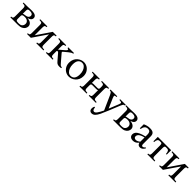

<svg xmlns="http://www.w3.org/2000/svg" viewBox="501 -2250 4280 4280"><g transform="rotate(45 2641.5 -110.0)"><path d="M51 0V-23Q73 -24 86 -29Q99 -34 105 -50Q111 -66 111 -101V-339Q111 -374 103.5 -390Q96 -406 78 -411Q60 -416 26 -417V-440H111Q154 -440 183 -441.5Q212 -443 234.5 -444Q257 -445 281 -445Q363 -445 398 -420.5Q433 -396 433 -357Q433 -320 407 -295Q381 -270 338 -261V-259Q411 -251 445.5 -219Q480 -187 480 -143Q480 -109 461 -76Q442 -43 399.5 -21.5Q357 0 285 0ZM191 -251Q201 -258 211.5 -260.5Q222 -263 238 -264Q297 -269 324.5 -290Q352 -311 352 -348Q352 -374 337 -387Q322 -400 301 -405Q280 -410 262 -410Q219 -410 205 -398.5Q191 -387 191 -353ZM276 -35Q328 -35 353 -52.5Q378 -70 386.5 -94Q395 -118 395 -135Q395 -182 362 -208Q329 -234 275 -234Q225 -234 208 -222Q191 -210 191 -185V-87Q191 -56 206 -45.5Q221 -35 276 -35Z M1009 -339V-101Q1009 -66 1015.5 -50Q1022 -34 1040.5 -29Q1059 -24 1094 -23V0H869V-23Q892 -24 905 -29Q918 -34 923.5 -50Q929 -66 929 -101V-341L697 0H577V-23Q600 -24 613 -29Q626 -34 631.5 -50Q637 -66 637 -101V-339Q637 -374 630.5 -390Q624 -406 605.5 -411Q587 -416 552 -417V-440H777V-417Q755 -416 741.5 -411Q728 -406 722.5 -390Q717 -374 717 -339V-99L949 -440H1069V-417Q1047 -416 1033.5 -411Q1020 -406 1014.5 -390Q1009 -374 1009 -339Z M1171 0V-23Q1194 -24 1207 -29Q1220 -34 1225.5 -50Q1231 -66 1231 -101V-339Q1231 -374 1224.5 -390Q1218 -406 1199.5 -411Q1181 -416 1146 -417V-440H1371V-417Q1349 -416 1335.5 -411Q1322 -406 1316.5 -390Q1311 -374 1311 -339V-243H1313L1435 -347Q1458 -367 1464 -377Q1470 -387 1470 -395Q1470 -414 1437 -417V-440H1616V-417Q1594 -415 1571 -402.5Q1548 -390 1517 -364L1421 -284Q1409 -274 1410 -266Q1411 -258 1418 -250L1546 -100Q1574 -68 1589 -51Q1604 -34 1617.5 -28.5Q1631 -23 1653 -23V0Q1628 6 1595 6Q1560 6 1538 -5Q1516 -16 1500.5 -33.5Q1485 -51 1468 -70L1365 -190Q1355 -203 1347.5 -207Q1340 -211 1332 -211Q1324 -211 1317.5 -206Q1311 -201 1311 -187V-101Q1311 -66 1317.5 -50Q1324 -34 1340 -29Q1356 -24 1386 -23V0Z M1918 -455Q1976 -455 2024.5 -426.5Q2073 -398 2103 -347Q2133 -296 2133 -228Q2133 -168 2112.5 -122.5Q2092 -77 2058 -46.5Q2024 -16 1983.5 -0.5Q1943 15 1904 15Q1847 15 1798 -13.5Q1749 -42 1719.5 -93Q1690 -144 1690 -212Q1690 -272 1710.5 -317.5Q1731 -363 1765 -393.5Q1799 -424 1839 -439.5Q1879 -455 1918 -455ZM1921 -25Q1980 -25 2014 -67.5Q2048 -110 2048 -199Q2048 -260 2029.5 -309Q2011 -358 1978 -386.5Q1945 -415 1901 -415Q1843 -415 1809 -372.5Q1775 -330 1775 -241Q1775 -181 1793.5 -132Q1812 -83 1845 -54Q1878 -25 1921 -25Z M2662 -339V-101Q2662 -66 2668.5 -50Q2675 -34 2693.5 -29Q2712 -24 2747 -23V0H2522V-23Q2545 -24 2558 -29Q2571 -34 2576.5 -50Q2582 -66 2582 -101V-234Q2574 -227 2562 -225Q2550 -223 2535 -223H2419Q2392 -223 2381 -214Q2370 -205 2370 -179V-101Q2370 -66 2376.5 -50Q2383 -34 2401.5 -29Q2420 -24 2455 -23V0H2230V-23Q2253 -24 2266 -29Q2279 -34 2284.5 -50Q2290 -66 2290 -101V-339Q2290 -374 2283.5 -390Q2277 -406 2258.5 -411Q2240 -416 2205 -417V-440H2430V-417Q2408 -416 2394.5 -411Q2381 -406 2375.5 -390Q2370 -374 2370 -339V-249Q2378 -255 2389.5 -257Q2401 -259 2417 -259H2533Q2560 -259 2571 -268Q2582 -277 2582 -304V-339Q2582 -374 2575.5 -390Q2569 -406 2550.5 -411Q2532 -416 2497 -417V-440H2722V-417Q2700 -416 2686.5 -411Q2673 -406 2667.5 -390Q2662 -374 2662 -339Z M2842 235Q2808 235 2788 213.5Q2768 192 2768 154Q2768 137 2772 120Q2776 103 2783 85H2806Q2809 128 2821 149Q2833 170 2860 170Q2890 170 2922.5 124.5Q2955 79 2998 -8L2849 -342Q2834 -376 2822.5 -391Q2811 -406 2798.5 -411Q2786 -416 2768 -417V-440H2981V-417Q2948 -416 2934.5 -410.5Q2921 -405 2923 -389.5Q2925 -374 2938 -342L3038 -112H3040L3133 -342Q3153 -389 3139 -402Q3125 -415 3072 -417V-440H3250V-417Q3235 -416 3223 -410.5Q3211 -405 3200.5 -389.5Q3190 -374 3177 -342L3070 -79Q3028 25 2994.5 95Q2961 165 2925.5 200Q2890 235 2842 235Z M3290 0V-23Q3312 -24 3325 -29Q3338 -34 3344 -50Q3350 -66 3350 -101V-339Q3350 -374 3342.5 -390Q3335 -406 3317 -411Q3299 -416 3265 -417V-440H3350Q3393 -440 3422 -441.5Q3451 -443 3473.5 -444Q3496 -445 3520 -445Q3602 -445 3637 -420.5Q3672 -396 3672 -357Q3672 -320 3646 -295Q3620 -270 3577 -261V-259Q3650 -251 3684.5 -219Q3719 -187 3719 -143Q3719 -109 3700 -76Q3681 -43 3638.5 -21.5Q3596 0 3524 0ZM3430 -251Q3440 -258 3450.5 -260.5Q3461 -263 3477 -264Q3536 -269 3563.5 -290Q3591 -311 3591 -348Q3591 -374 3576 -387Q3561 -400 3540 -405Q3519 -410 3501 -410Q3458 -410 3444 -398.5Q3430 -387 3430 -353ZM3515 -35Q3567 -35 3592 -52.5Q3617 -70 3625.5 -94Q3634 -118 3634 -135Q3634 -182 3601 -208Q3568 -234 3514 -234Q3464 -234 3447 -222Q3430 -210 3430 -185V-87Q3430 -56 3445 -45.5Q3460 -35 3515 -35Z M3923 15Q3876 15 3846.5 -9.5Q3817 -34 3817 -80Q3817 -117 3840 -148Q3863 -179 3916 -205Q3969 -231 4060 -253V-318Q4060 -359 4042.5 -386Q4025 -413 3976 -413Q3929 -413 3901.5 -383.5Q3874 -354 3863 -292H3840V-417Q3875 -434 3914.5 -444.5Q3954 -455 4002 -455Q4057 -455 4086.5 -440.5Q4116 -426 4128 -400Q4140 -374 4140 -339V-97Q4140 -44 4173 -44Q4185 -44 4200.5 -52Q4216 -60 4237 -85L4253 -69Q4207 10 4143 10Q4077 10 4062 -57H4060Q4005 15 3923 15ZM3960 -44Q4008 -44 4060 -88V-222Q3988 -204 3954 -182.5Q3920 -161 3909.5 -139.5Q3899 -118 3899 -100Q3899 -71 3917 -57.5Q3935 -44 3960 -44Z M4680 -440V-300H4657Q4655 -348 4639.5 -376Q4624 -404 4583 -404H4550Q4531 -404 4520.5 -393Q4510 -382 4510 -339V-101Q4510 -66 4516.5 -50Q4523 -34 4541.5 -29Q4560 -24 4595 -23V0H4370V-23Q4393 -24 4406 -29Q4419 -34 4424.5 -50Q4430 -66 4430 -101V-339Q4430 -382 4419 -393Q4408 -404 4386 -404H4357Q4317 -404 4301 -376Q4285 -348 4283 -300H4260V-440Z M5172 -339V-101Q5172 -66 5178.5 -50Q5185 -34 5203.5 -29Q5222 -24 5257 -23V0H5032V-23Q5055 -24 5068 -29Q5081 -34 5086.5 -50Q5092 -66 5092 -101V-341L4860 0H4740V-23Q4763 -24 4776 -29Q4789 -34 4794.5 -50Q4800 -66 4800 -101V-339Q4800 -374 4793.5 -390Q4787 -406 4768.5 -411Q4750 -416 4715 -417V-440H4940V-417Q4918 -416 4904.5 -411Q4891 -406 4885.5 -390Q4880 -374 4880 -339V-99L5112 -440H5232V-417Q5210 -416 5196.5 -411Q5183 -406 5177.5 -390Q5172 -374 5172 -339Z"/></g></svg>

Font: Bona Nova
Style: Regular
Weight: 400
Designer: Mateusz Machalski
Foundry: Capitalics
Version: Version 4.001; ttfautohint (v1.8.3)